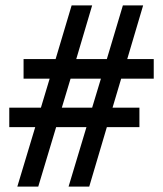

<svg xmlns="http://www.w3.org/2000/svg" viewBox="-20 -688 600 708"><path d="M208 -291H319.8L352.1 -397.9H240.2ZM14.2 -219.2V-291H130.9L163.1 -397.9H66.9V-470.2H185.1L244.1 -668H319.8L261.2 -470.2H374L433.1 -668H507.8L449.2 -470.2H546.9V-397.9H426.8L395 -291H494.1V-219.2H374L309.1 0H232.9L298.8 -219.2H187L121.1 0H43.9L109.9 -219.2Z"/></svg>

Font: Linguistics Pro
Style: Bold
Weight: 700
Designer: Stefan Peev, Context Ltd
Foundry: Stefan Peev, Context Ltd
Version: Version 001.000